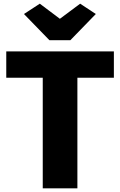

<svg xmlns="http://www.w3.org/2000/svg" viewBox="-20 -1022 652 1042"><path d="M212 0V-600H14V-743H598V-600H400V0ZM248 -804 110 -946 196 -1002 305 -920 415 -1002 500 -946 362 -804Z"/></svg>

Font: Merriweather Sans ExtraBold
Style: Regular
Weight: 800
Designer: Eben Sorkin
Foundry: Eben Sorkin
Version: Version 2.001; ttfautohint (v1.8.3)